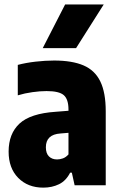

<svg xmlns="http://www.w3.org/2000/svg" viewBox="-20 -828 534 858"><path d="M173.5 10.5Q104.5 10.5 61.5 -33Q18.5 -76.5 18.5 -150.5Q18.5 -230.5 67.2 -275.8Q116 -321 229 -328.5L286 -333V-338.5Q286 -384.5 265 -402.8Q244 -421 188 -421Q159 -421 125 -416.2Q91 -411.5 59.5 -402V-538Q95.5 -547.5 139 -552.5Q182.5 -557.5 222 -557.5Q302 -557.5 353 -535.8Q404 -514 428.2 -464.2Q452.5 -414.5 452.5 -330.5V0H313.5L301 -56.5H293.5Q275 -20 243.8 -4.8Q212.5 10.5 173.5 10.5ZM185 -170Q185 -142.5 198.8 -129Q212.5 -115.5 235 -115.5Q247.5 -115.5 261 -120.2Q274.5 -125 286 -138V-234.5L250 -231.5Q185 -227 185 -170ZM171 -613 271 -808H443.5L320 -613Z"/></svg>

Font: Encode Sans Cnd XBd
Style: Regular
Weight: 800
Width: 3
Designer: Multiple Designers
Foundry: Impallari Type
Version: Version 3.002; ttfautohint (v1.8.3) -l 8 -r 50 -G 200 -x 14 